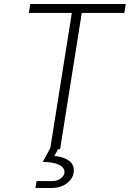

<svg xmlns="http://www.w3.org/2000/svg" viewBox="-20 -750 652 965"><path d="M132 -730H612L605 -685H391L282 0H272L253 34Q294 37 322.5 55Q351 73 351 106Q351 143 319 169Q287 195 238 195H158L164 160H244Q269 160 286.5 146Q304 132 304 114Q304 91 275 77.5Q246 64 195 64L233 -6L341 -685H125Z"/></svg>

Font: JetBrains Mono Extra Light
Style: Italic
Weight: 200
Italic angle: -9°
Monospace: yes
Designer: Philipp Nurullin, Konstantin Bulenkov
Foundry: JetBrains
Version: 2.002